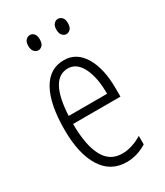

<svg xmlns="http://www.w3.org/2000/svg" viewBox="-183 -795 758 881"><g transform="rotate(-30 196.0 -354.0)"><path d="M244.1 -678.2Q244.1 -698.7 253.9 -708.5Q263.2 -717.8 274.4 -717.8Q286.6 -717.8 295.9 -708.5Q305.2 -699.2 305.2 -678.2Q305.2 -656.2 295.9 -647Q286.1 -637.2 274.4 -637.2Q263.7 -637.2 253.9 -647Q244.1 -656.7 244.1 -678.2ZM95.2 -678.2Q95.2 -698.7 105 -708.5Q114.3 -717.8 126.5 -717.8Q137.7 -717.8 147 -708.5Q156.2 -699.2 156.2 -678.2Q156.2 -656.2 147 -647Q137.2 -637.2 126.5 -637.2Q114.7 -637.2 105 -647Q95.2 -656.7 95.2 -678.2ZM200.2 -498Q104.5 -498 95.2 -307.1H298.8Q298.8 -394.5 272.5 -446.3Q246.1 -498 200.2 -498ZM221.2 9.8Q137.2 9.8 92.3 -61.5Q46.9 -133.3 46.9 -261.2Q46.9 -396.5 87.4 -468.8Q127.4 -540 203.1 -540Q269.5 -540 307.1 -477.5Q345.2 -414.6 345.2 -308.1V-265.1H94.2Q94.7 -150.4 127 -91.8Q158.2 -34.2 223.1 -34.2Q273.4 -34.2 328.1 -66.9V-22Q277.3 9.8 221.2 9.8Z"/></g></svg>

Font: Germano
Style: Regular
Weight: 300
Width: 3
Foundry: Ascender Corporation
Version: Version 1.10; ttfautohint (v1.5)